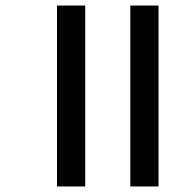

<svg xmlns="http://www.w3.org/2000/svg" viewBox="-20 -674 698 694"><path d="M186 0V-654H288V0ZM451 0V-654H553V0Z"/></svg>

Font: Martel Sans DemiBold
Style: Regular
Weight: 600
Designer: Dan Reynolds and Mathieu Réguer
Foundry: Dan Reynolds and Mathieu Réguer
Version: Version 1.001;PS 001.001;hotconv 1.0.70;makeotf.lib2.5.58329